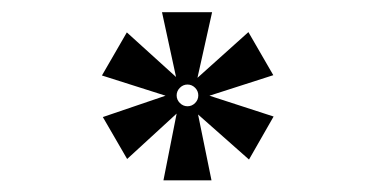

<svg xmlns="http://www.w3.org/2000/svg" viewBox="-20 -493 626 320"><path d="M252.4 -192.4 274.4 -303.7 191.9 -228 151.4 -297.9 255.9 -333.5 149.9 -367.2 191.4 -439 273.4 -364.7 250 -472.7H333.5L309.1 -363.3L394 -439.5L435.5 -367.7L329.1 -333.5L436 -298.8L395 -227.1L310.1 -302.2L332.5 -192.4ZM292.5 -315.9Q299.8 -315.9 305.2 -321.3Q310.5 -326.7 310.5 -334Q310.5 -341.3 305.2 -346.7Q299.8 -352.1 292.5 -352.1Q285.2 -352.1 279.8 -346.7Q274.4 -341.3 274.4 -334Q274.4 -326.7 279.8 -321.3Q285.2 -315.9 292.5 -315.9Z"/></svg>

Font: CaskaydiaCove NFP Light
Style: Regular
Weight: 300
Designer: Aaron Bell
Foundry: Saja Typeworks
Version: Version 2111.001; VTT 6.35;Nerd Fonts 3.1.1